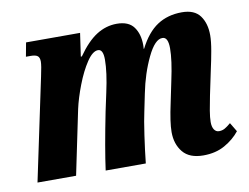

<svg xmlns="http://www.w3.org/2000/svg" viewBox="-65 -636 953 735"><g transform="rotate(-10 411.5 -269.0)"><path d="M565 -101Q565 -139 581 -212L598 -294Q615 -372 615 -418Q615 -462 593 -462Q564 -463 534.5 -401.5Q505 -340 490 -265L476 -197Q469 -166 460.5 -107Q452 -48 447 0H291Q302 -83 330 -223L345 -293Q362 -370 362 -419Q362 -459 342 -459Q321 -459 298 -424.5Q275 -390 256 -340.5Q237 -291 228 -250L176 0H26L110 -398Q119 -439 119 -454Q119 -470 111 -476Q103 -482 85 -482H66L76 -536H286L273 -446H277Q314 -499 351 -522.5Q388 -546 430 -546Q476 -546 496 -518.5Q516 -491 516 -448Q516 -439 515 -434H517Q547 -493 587.5 -519.5Q628 -546 683 -546Q732 -546 753.5 -516.5Q775 -487 775 -441Q775 -417 768.5 -380.5Q762 -344 755 -313L734 -213Q728 -184 723.5 -157Q719 -130 719 -113Q719 -94 726 -83.5Q733 -73 745 -73Q757 -73 767 -78.5Q777 -84 791 -96L812 -61Q789 -32 753.5 -12Q718 8 670 8Q616 8 590.5 -23Q565 -54 565 -101Z"/></g></svg>

Font: Noto Serif CondExtraBold
Style: Italic
Weight: 800
Width: 3
Italic angle: -12°
Designer: Monotype Design Team
Foundry: Monotype Imaging Inc.
Version: Version 1.001